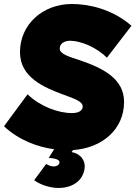

<svg xmlns="http://www.w3.org/2000/svg" viewBox="-29 -737 678 961"><path d="M246 203C313 209 381 182 394 110C401 69 377 33 329 24L337 14C482 4 592 -89 592 -227C592 -342 489 -395 372 -435C315 -454 270 -466 270 -494C270 -520 295 -533 322 -533C375 -533 455 -500 506 -448L629 -608C529 -695 409 -717 331 -717C184 -717 71 -614 71 -476C71 -351 188 -300 292 -262C344 -243 385 -229 385 -204C385 -185 367 -171 331 -171C263 -171 172 -204 109 -265L-9 -105C67 -34 161 -1 242 10L215 53C264 57 271 68 268 79C267 88 255 97 235 96C219 94 209 87 202 84L142 165C169 185 208 199 246 203Z"/></svg>

Font: Fixel Display 20240404 Black
Style: Italic
Weight: 900
Italic angle: -10°
Designer: AlfaBravo + MacPaw
Foundry: Kyrylo Tkachov, Marchela Mozhyna, Serhii Makarenko, Maria Weinstein, Zakhar Kryvoshyya
Version: Version 1.211;Glyphs 3.2 (3225)